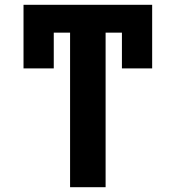

<svg xmlns="http://www.w3.org/2000/svg" viewBox="-20 -780 732 800"><path d="M420 0H272V-644H204V-495H78V-760H614V-495H488V-644H420Z"/></svg>

Font: RS Noto Sans
Style: Bold
Weight: 700
Designer: Monotype Design Team
Foundry: Monotype Imaging Inc.
Version: Version 3.10